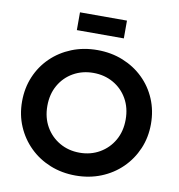

<svg xmlns="http://www.w3.org/2000/svg" viewBox="-101 -1055 1080 1159"><g transform="rotate(10 439.0 -475.5)"><path d="M439 12Q523 12 595 -17Q667 -46 720.5 -98.5Q774 -151 804 -221Q834 -291 834 -373Q834 -455 804.5 -525Q775 -595 721.5 -647Q668 -699 596 -728Q524 -757 439 -757Q354 -757 282 -728Q210 -699 156.5 -647Q103 -595 73.5 -525Q44 -455 44 -373Q44 -291 74 -221Q104 -151 157.5 -98.5Q211 -46 283 -17Q355 12 439 12ZM439 -128Q371 -128 316.5 -159.5Q262 -191 230.5 -246Q199 -301 199 -373Q199 -445 230.5 -500Q262 -555 316.5 -586Q371 -617 439 -617Q507 -617 561.5 -586Q616 -555 647.5 -500Q679 -445 679 -373Q679 -301 647.5 -246Q616 -191 561.5 -159.5Q507 -128 439 -128ZM295 -854H583V-963H295Z"/></g></svg>

Font: Plus Jakarta Sans ExtraBold
Style: Regular
Weight: 800
Designer: Gumpita Rahayu
Foundry: Tokotype
Version: Version 2.004; ttfautohint (v1.8.3)